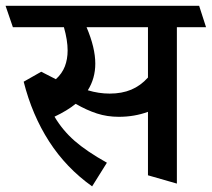

<svg xmlns="http://www.w3.org/2000/svg" viewBox="-45 -600 748 678"><path d="M682.6 -503.9H579.6V48.3L477.5 19V-205.1Q429.7 -187.5 374.5 -187.5Q333.5 -187.5 297.4 -199.2Q261.2 -210.9 222.2 -233.4Q192.9 -209.5 147.5 -188Q175.8 -140.1 218 -103Q260.3 -65.9 332.5 -25.4L280.3 58.1Q188.5 -7.3 128.4 -100.6Q68.4 -193.8 38.6 -311.5L100.6 -346.7L152.3 -320.3Q174.3 -340.3 184.1 -365.7Q193.8 -391.1 193.8 -421.9Q193.8 -458 180.7 -503.9H0.5L-25.4 -579.6H658.2ZM477.5 -503.9H260.7Q291.5 -431.2 291.5 -375.5Q291.5 -323.2 265.1 -281.2Q303.7 -269.5 342.3 -269.5Q385.3 -269.5 418.5 -283.4Q451.7 -297.4 477.5 -326.2Z"/></svg>

Font: Vesper Libre Medium
Style: Regular
Weight: 500
Designer: Robert Keller & Kimya Gandhi
Foundry: Mota Italic
Version: Version 1.058